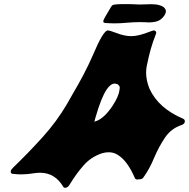

<svg xmlns="http://www.w3.org/2000/svg" viewBox="-20 -895 901 915"><path d="M290 0Q285.2 0 281.7 -4.4Q242.2 -71.8 170.9 -71.8Q156.7 -71.8 137.7 -68.8Q108.9 -64 81.1 -64Q59.1 -64 38.1 -66.9Q31.7 -68.8 31.2 -76.2V-78.1Q31.2 -80.1 31.7 -82Q33.2 -86.9 43.5 -97.2Q115.7 -167 182.9 -241.2Q250 -315.4 299.3 -399.4Q312 -422.9 325.7 -445.8Q385.7 -546.9 422.4 -631.8Q472.2 -750 493.7 -750Q502.4 -750 534.7 -737.8Q572.8 -722.7 606.4 -722.7Q640.1 -722.7 695.3 -744.6Q710 -750 712.9 -750Q717.8 -750 721.7 -746.1Q724.6 -743.2 724.6 -739.3Q724.6 -736.8 723.6 -734.4Q709 -697.8 698.2 -660.2Q689.5 -629.9 679.2 -579.6Q676.3 -564.5 676.3 -548.8Q676.3 -512.2 692.4 -472.2Q734.9 -378.9 854 -328.6Q860.8 -324.7 860.8 -317.4Q860.8 -314.9 860.4 -312.5Q857.4 -303.7 845.7 -299.3Q795.4 -282.7 766.1 -239Q736.8 -195.3 714.8 -143.6Q692.4 -88.9 662.6 -48.3Q656.7 -41 648.9 -41L633.8 -39.6Q626 -39.6 623 -45.9Q586.9 -129.9 540 -157.7Q521.5 -169.4 497.6 -169.4Q483.4 -169.4 467.3 -165Q414.1 -147.5 378.9 -107.4Q343.8 -67.4 315.4 -21L309.1 -11.2Q301.3 0 290 0ZM429.7 -314.9Q458.5 -322.8 483.2 -348.9Q507.8 -375 522 -399.9Q539.6 -427.7 546.4 -451.7Q548.8 -460.4 550.3 -473.1Q550.8 -474.6 550.8 -476.6Q550.8 -487.3 539.1 -494.1Q532.7 -496.6 526.4 -496.6Q507.3 -496.6 487.8 -467.8Q461.9 -428.7 434.6 -333.5ZM526.4 -783.7Q503.4 -783.7 480.5 -785.6Q472.2 -786.6 472.2 -793Q472.2 -794.9 472.7 -796.9Q475.1 -805.7 502.4 -850.6Q505.9 -856.4 509 -861.8Q512.2 -867.2 516.6 -870.6Q522.9 -875.5 579.1 -875.5Q608.4 -875.5 644 -873.5Q662.6 -873.5 675 -874.3Q687.5 -875 699.7 -875Q711.4 -875 723.4 -873.8Q735.4 -872.6 749.3 -866.9Q763.2 -861.3 768.6 -850.1Q770.5 -846.2 770.5 -841.3Q770.5 -837.9 769.5 -834Q767.6 -828.1 763.2 -820.8Q746.1 -796.4 721.2 -791.5Q704.6 -788.1 688.5 -788.1Q680.7 -788.1 672.4 -789.1L645.5 -789.6Q615.2 -789.6 584 -786.6Q554.7 -783.7 526.4 -783.7Z"/></svg>

Font: Weird Comic
Style: Italic
Weight: 400
Italic angle: -16°
Designer: GGBotNet
Foundry: GGBotNet
Version: 0.80